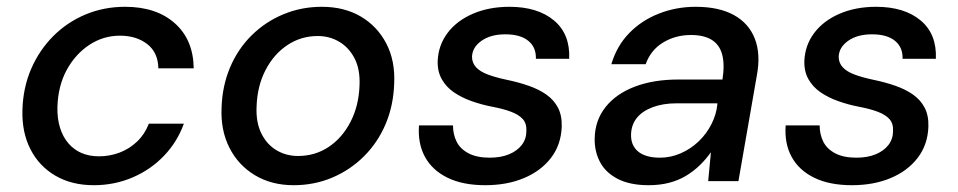

<svg xmlns="http://www.w3.org/2000/svg" viewBox="-20 -533 2820 565"><path d="M256 12Q191 12 143 -16Q95 -44 69.5 -94Q44 -144 46 -210Q48 -276 72 -331Q96 -386 137 -427Q178 -468 232 -490.5Q286 -513 348 -513Q440 -513 494.5 -464.5Q549 -416 550 -332H446Q445 -379 413 -403.5Q381 -428 333 -428Q284 -428 243 -401Q202 -374 176.5 -327.5Q151 -281 149 -219Q148 -185 156.5 -157.5Q165 -130 181.5 -111Q198 -92 220.5 -82.5Q243 -73 271 -73Q303 -73 332 -84Q361 -95 383.5 -116.5Q406 -138 418 -169H521Q502 -116 463 -75Q424 -34 370.5 -11Q317 12 256 12Z M844 12Q779 12 730 -17.5Q681 -47 655 -98.5Q629 -150 632 -216Q634 -280 657 -334.5Q680 -389 720.5 -429Q761 -469 814 -491Q867 -513 927 -513Q993 -513 1041.5 -484.5Q1090 -456 1116.5 -405.5Q1143 -355 1140 -288Q1138 -223 1115 -168.5Q1092 -114 1051.5 -73.5Q1011 -33 958 -10.5Q905 12 844 12ZM857 -74Q907 -74 947 -100.5Q987 -127 1011.5 -174.5Q1036 -222 1038 -282Q1040 -329 1023.5 -361Q1007 -393 978.5 -410Q950 -427 915 -427Q866 -427 826 -400.5Q786 -374 761.5 -327Q737 -280 735 -219Q733 -173 749 -140.5Q765 -108 793.5 -91Q822 -74 857 -74Z M1408 12Q1342 12 1297 -10Q1252 -32 1230.5 -71.5Q1209 -111 1213 -164H1313Q1313 -138 1323.5 -116.5Q1334 -95 1358.5 -82Q1383 -69 1421 -69Q1454 -69 1478 -79Q1502 -89 1515.5 -106.5Q1529 -124 1529 -148Q1530 -170 1518 -183Q1506 -196 1483 -204.5Q1460 -213 1428 -219Q1397 -225 1367.5 -235.5Q1338 -246 1315.5 -261.5Q1293 -277 1280 -300Q1267 -323 1268 -354Q1270 -400 1297 -436Q1324 -472 1371.5 -492.5Q1419 -513 1479 -513Q1562 -513 1610 -473Q1658 -433 1655 -360H1557Q1558 -394 1534.5 -413Q1511 -432 1467 -432Q1424 -432 1397 -413Q1370 -394 1369 -366Q1369 -348 1381 -335Q1393 -322 1416 -313.5Q1439 -305 1472 -298Q1506 -291 1536 -280.5Q1566 -270 1588 -254.5Q1610 -239 1622 -216Q1634 -193 1633 -160Q1631 -107 1601.5 -68.5Q1572 -30 1522 -9Q1472 12 1408 12Z M1889 12Q1833 12 1797 -7Q1761 -26 1745 -57.5Q1729 -89 1730 -126Q1731 -179 1762 -218Q1793 -257 1848 -278Q1903 -299 1976 -299H2106Q2113 -344 2105 -373Q2097 -402 2074 -416Q2051 -430 2013 -430Q1968 -430 1931.5 -408Q1895 -386 1880 -344H1779Q1795 -398 1831.5 -435.5Q1868 -473 1919 -493Q1970 -513 2027 -513Q2096 -513 2140 -488.5Q2184 -464 2201.5 -418.5Q2219 -373 2207 -310L2153 0H2064L2072 -85Q2058 -65 2039.5 -47Q2021 -29 1998.5 -15.5Q1976 -2 1948.5 5Q1921 12 1889 12ZM1922 -69Q1954 -69 1983.5 -82Q2013 -95 2036 -117Q2059 -139 2073.5 -167.5Q2088 -196 2091 -226V-229H1972Q1931 -229 1900.5 -217.5Q1870 -206 1854 -186Q1838 -166 1837 -138Q1836 -105 1858 -87Q1880 -69 1922 -69Z M2487 12Q2421 12 2376 -10Q2331 -32 2309.5 -71.5Q2288 -111 2292 -164H2392Q2392 -138 2402.5 -116.5Q2413 -95 2437.5 -82Q2462 -69 2500 -69Q2533 -69 2557 -79Q2581 -89 2594.5 -106.5Q2608 -124 2608 -148Q2609 -170 2597 -183Q2585 -196 2562 -204.5Q2539 -213 2507 -219Q2476 -225 2446.5 -235.5Q2417 -246 2394.5 -261.5Q2372 -277 2359 -300Q2346 -323 2347 -354Q2349 -400 2376 -436Q2403 -472 2450.5 -492.5Q2498 -513 2558 -513Q2641 -513 2689 -473Q2737 -433 2734 -360H2636Q2637 -394 2613.5 -413Q2590 -432 2546 -432Q2503 -432 2476 -413Q2449 -394 2448 -366Q2448 -348 2460 -335Q2472 -322 2495 -313.5Q2518 -305 2551 -298Q2585 -291 2615 -280.5Q2645 -270 2667 -254.5Q2689 -239 2701 -216Q2713 -193 2712 -160Q2710 -107 2680.5 -68.5Q2651 -30 2601 -9Q2551 12 2487 12Z"/></svg>

Font: DM Sans 17pt Medium
Style: Italic
Weight: 500
Italic angle: -10°
Version: Version 4.004;gftools[0.9.30]